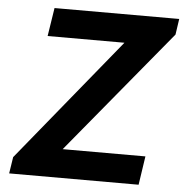

<svg xmlns="http://www.w3.org/2000/svg" viewBox="-52 -773 790 823"><g transform="rotate(5 343.0 -361.5)"><path d="M17.5 0 28.5 -71 461 -601H130.5L149.5 -723H686L676 -655L237 -123.5H593L574.5 0Z"/></g></svg>

Font: Public Sans
Style: Bold Italic
Weight: 700
Italic angle: -8°
Designer: The Public Sans project authors (U.S. Web Design System). Libre Franklin designed by Pablo Impallari and Rodrigo Fuenzal
Version: Version 1.008; ttfautohint (v1.8.1) -l 8 -r 50 -G 200 -x 14 